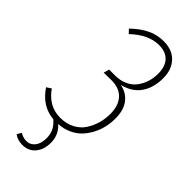

<svg xmlns="http://www.w3.org/2000/svg" viewBox="-288 -742 1011 1011"><g transform="rotate(45 217.5 -236.5)"><path d="M268.1 -370.1Q316.4 -361.3 345.2 -324.7Q374 -288.1 374 -224.1Q374 -191.4 366.7 -159.7Q359.4 -127.9 343.8 -98.4Q328.1 -68.8 306.2 -45.9Q284.2 -22.9 251.7 -8.3Q219.2 6.3 181.2 8.8Q224.1 46.9 224.1 106Q224.1 156.2 197.5 188.2Q170.9 220.2 125 220.2Q89.8 220.2 64 201.2L78.1 176.8Q103.5 190.9 125 190.9Q153.8 190.9 172.4 168Q190.9 145 190.9 105Q190.9 73.7 179.4 51.3Q168 28.8 145 8.8Q56.2 2 -1 -83L24.9 -100.1Q79.1 -22 165 -22Q210.4 -22 245.1 -40.3Q279.8 -58.6 299.3 -88.9Q318.8 -119.1 328.4 -153.1Q337.9 -187 337.9 -223.1Q337.9 -285.6 305.4 -320.1Q272.9 -354.5 210.9 -353L159.2 -352.1L168 -383.8H210.9Q251 -383.8 281.7 -398.2Q312.5 -412.6 330.3 -437Q348.1 -461.4 357.2 -490.2Q366.2 -519 366.2 -550.8Q366.2 -604 339.6 -632.6Q313 -661.1 263.2 -661.1Q184.6 -661.1 108.9 -588.9L88.9 -609.9Q132.8 -652.3 175.3 -672.6Q217.8 -692.9 265.1 -692.9Q330.1 -692.9 366 -654.8Q401.9 -616.7 401.9 -553.2Q401.9 -481.9 368.7 -434.1Q335.4 -386.2 268.1 -370.1Z"/></g></svg>

Font: Fira Sans Compressed UltraLight
Style: Italic
Weight: 200
Width: 3
Italic angle: -8°
Designer: Carrois Corporate & Edenspiekermann AG
Foundry: Carrois Corporate GbR & Edenspiekermann AG
Version: Version 4.203;PS 004.203;hotconv 1.0.88;makeotf.lib2.5.64775